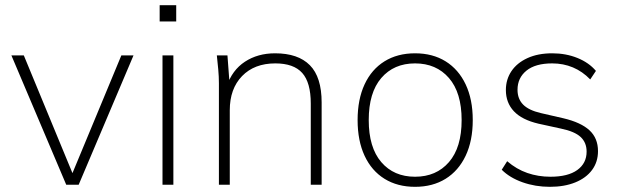

<svg xmlns="http://www.w3.org/2000/svg" viewBox="-20 -714 2393 742"><path d="M236 0 24 -500H72L272 -16H248L449 -500H496L284 0Z M608 0V-500H650V0ZM597 -631V-694H661V-631Z M826 0V-392Q826 -418 823.5 -445Q821 -472 818 -500H859L868 -380H856Q877 -443 926.5 -475.5Q976 -508 1043 -508Q1132 -508 1177.5 -462Q1223 -416 1223 -318V0H1181V-314Q1181 -395 1148 -432Q1115 -469 1044 -469Q963 -469 915.5 -420Q868 -371 868 -288V0Z M1584 8Q1516 8 1466 -23Q1416 -54 1389 -112Q1362 -170 1362 -250Q1362 -330 1389 -388Q1416 -446 1466 -477Q1516 -508 1584 -508Q1652 -508 1702 -477Q1752 -446 1779.5 -388Q1807 -330 1807 -250Q1807 -170 1779.5 -112Q1752 -54 1702 -23Q1652 8 1584 8ZM1584 -31Q1666 -31 1715 -87.5Q1764 -144 1764 -250Q1764 -356 1715 -412.5Q1666 -469 1584 -469Q1502 -469 1453.5 -412.5Q1405 -356 1405 -250Q1405 -144 1453.5 -87.5Q1502 -31 1584 -31Z M2105 8Q2049 8 1999.5 -9.5Q1950 -27 1919 -58L1940 -91Q1976 -60 2018 -45.5Q2060 -31 2107 -31Q2175 -31 2211 -57Q2247 -83 2247 -128Q2247 -163 2224 -184.5Q2201 -206 2148 -217L2061 -236Q1997 -251 1966 -284Q1935 -317 1935 -366Q1935 -407 1956.5 -439Q1978 -471 2018.5 -489.5Q2059 -508 2114 -508Q2167 -508 2211.5 -490Q2256 -472 2283 -440L2261 -407Q2231 -438 2194 -453.5Q2157 -469 2114 -469Q2049 -469 2014.5 -441Q1980 -413 1980 -367Q1980 -332 2001.5 -310Q2023 -288 2070 -277L2157 -257Q2225 -241 2258 -210.5Q2291 -180 2291 -130Q2291 -88 2268 -57Q2245 -26 2203 -9Q2161 8 2105 8Z"/></svg>

Font: Mulish ExtraLight ExtraLight
Style: Regular
Weight: 250
Version: Version 3.603